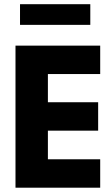

<svg xmlns="http://www.w3.org/2000/svg" viewBox="-20 -872 504 892"><path d="M445.5 0H52V-660H445.5V-528H202.5V-397H436V-265H202.5V-132H445.5ZM399.5 -756.5H73V-852.5H399.5Z"/></svg>

Font: Lucymar Sans
Style: Bold
Weight: 700
Foundry: The League of Moveable Type (original font) / Main changes by Cristiano Sobral with portions from Mirco Monsees
Version: Version 2.001;August 30, 2020;FontCreator 13.0.0.2681 64-bit